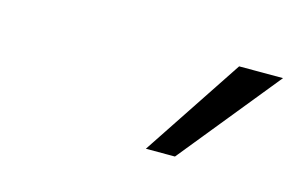

<svg xmlns="http://www.w3.org/2000/svg" viewBox="-42 -839 584 373"><g transform="rotate(15 250.0 -652.5)"><path d="M268.2 -551.3 401.8 -752.8H490.1L326.7 -551.3Z"/></g></svg>

Font: Mulish ExtraLight
Style: Italic
Weight: 200
Italic angle: -9°
Designer: Vernon Adams
Foundry: Vernon Adams
Version: Version 3.603